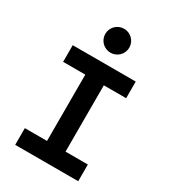

<svg xmlns="http://www.w3.org/2000/svg" viewBox="-222 -1045 1029 1157"><g transform="rotate(30 293.0 -467.0)"><path d="M73.7 0H512.2V-116.2H356.9V-577.6H512.2V-693.4H73.7V-577.6H228V-116.2H73.7ZM293 -767.6C338.9 -767.6 376.5 -804.7 376.5 -850.6C376.5 -897.5 338.9 -934.1 293 -934.1C247.1 -934.1 209.5 -897.5 209.5 -850.6C209.5 -804.7 247.1 -767.6 293 -767.6Z"/></g></svg>

Font: Cascadia Mono NF
Style: Bold
Weight: 700
Monospace: yes
Designer: Aaron Bell
Foundry: Saja Typeworks
Version: Version 2404.023